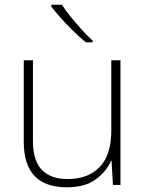

<svg xmlns="http://www.w3.org/2000/svg" viewBox="-20 -786 622 816"><path d="M492 -530V0H460L454 -103H452Q433 -58 387.5 -24Q342 10 264 10Q81 10 81 -183V-530H120V-187Q120 -103 158 -64Q196 -25 267 -25Q354 -25 403.5 -76Q453 -127 453 -232V-530ZM243 -766Q257 -744 279.5 -716Q302 -688 327 -660.5Q352 -633 374 -613V-606H345Q319 -627 291 -654.5Q263 -682 238.5 -709.5Q214 -737 198 -758V-766Z"/></svg>

Font: Noto Sans Bengali ExtraLight
Style: Regular
Weight: 200
Designer: Jelle Bosma - Monotype Design Team
Foundry: Monotype Imaging Inc.
Version: Version 2.003; ttfautohint (v1.8.4.7-5d5b)